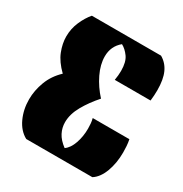

<svg xmlns="http://www.w3.org/2000/svg" viewBox="-135 -658 726 762"><g transform="rotate(30 227.5 -277.0)"><path d="M387 -554Q415 -538 429 -507.5Q443 -477 443 -427Q443 -405 440 -379H276Q278 -391 279 -401.5Q280 -412 280 -422Q280 -463 264.5 -484.5Q249 -506 230 -516Q195 -487 195 -440Q195 -403 214.5 -362.5Q234 -322 266 -287Q233 -250 211 -211Q189 -172 189 -135Q189 -110 200.5 -87.5Q212 -65 239 -45Q259 -59 270 -90.5Q281 -122 281 -158Q281 -169 280 -181Q279 -193 276 -204H444Q447 -189 448 -174.5Q449 -160 449 -146Q449 -97 434 -57Q419 -17 392 0H89Q56 -18 38 -57Q20 -96 20 -142Q20 -183 35.5 -224Q51 -265 85 -297Q50 -331 36.5 -365.5Q23 -400 23 -432Q23 -468 37 -500Q51 -532 70 -554Z"/></g></svg>

Font: Tac One
Style: Regular
Weight: 400
Designer: Oluseyi Olusanya, David Udoh, Eyiyemi Adegbite, Mirko Velimirović
Version: Version 1.003; ttfautohint (v1.8.4.7-5d5b)